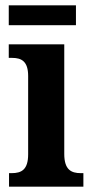

<svg xmlns="http://www.w3.org/2000/svg" viewBox="-20 -703 349 723"><path d="M13 -608H266V-683H13ZM14 0H294V-51H284C248 -51 222 -64 222 -123V-536H13V-485H26C61 -485 86 -472 86 -417V-122C86 -64 61 -51 24 -51H14Z"/></svg>

Font: Noto Serif Condensed
Style: Bold
Weight: 700
Width: 3
Designer: Monotype Design Team
Foundry: Monotype Imaging Inc.
Version: Version 2.015